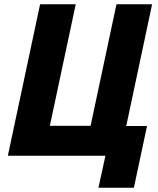

<svg xmlns="http://www.w3.org/2000/svg" viewBox="-20 -734 744 905"><path d="M444 151 477 0H17L169 -714H337L215 -141H407L529 -714H697L575 -140H673L611 151Z"/></svg>

Font: Noto Sans ExtraBold
Style: Italic
Weight: 800
Italic angle: -12°
Designer: Monotype Design Team
Foundry: Monotype Imaging Inc.
Version: Version 2.013; ttfautohint (v1.8.4.7-5d5b)